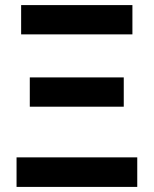

<svg xmlns="http://www.w3.org/2000/svg" viewBox="-20 -734 603 754"><path d="M63 -599V-714H500V-599ZM97 -315V-430H466V-315ZM45 0V-116H519V0Z"/></svg>

Font: Noto Sans Mono SemiCondensed
Style: Bold
Weight: 700
Width: 4
Designer: Monotype Design Team
Foundry: Monotype Imaging Inc.
Version: Version 2.014